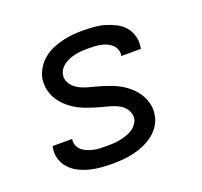

<svg xmlns="http://www.w3.org/2000/svg" viewBox="-99 -640 798 760"><g transform="rotate(-20 300.0 -260.0)"><path d="M253 8Q228 8 204 6Q180 4 157 -2Q134 -8 113 -18.5Q92 -29 76.5 -46Q61 -63 54 -85.5Q47 -108 52 -133Q52 -135 52 -136.5Q52 -138 53 -139H135Q135 -138 135 -137.5Q135 -137 135 -137Q133 -123 138 -111Q143 -99 152.5 -91Q162 -83 174.5 -78Q187 -73 199.5 -70Q212 -67 225.5 -66.5Q239 -66 253 -66Q266 -66 279.5 -66.5Q293 -67 306.5 -69.5Q320 -72 333.5 -76Q347 -80 359.5 -87Q372 -94 381.5 -105.5Q391 -117 394 -130Q396 -147 389 -161.5Q382 -176 370.5 -185.5Q359 -195 344 -201Q329 -207 314 -211Q299 -215 283.5 -219Q268 -223 253 -228Q238 -233 223.5 -238.5Q209 -244 195 -251.5Q181 -259 169 -268Q157 -277 146 -288Q135 -299 126.5 -312Q118 -325 112.5 -339.5Q107 -354 105.5 -370Q104 -386 106 -403Q110 -424 122 -444.5Q134 -465 152 -480Q170 -495 191 -504Q212 -513 234 -518.5Q256 -524 277.5 -526Q299 -528 321 -528Q345 -528 368.5 -526Q392 -524 414 -517.5Q436 -511 456.5 -500.5Q477 -490 491.5 -473Q506 -456 512 -433.5Q518 -411 514 -387Q514 -386 513.5 -384Q513 -382 513 -381H430Q430 -382 430 -382.5Q430 -383 431 -384Q433 -397 428.5 -408.5Q424 -420 415 -428.5Q406 -437 395 -442Q384 -447 371.5 -449.5Q359 -452 346.5 -453Q334 -454 321 -454Q308 -454 295 -453.5Q282 -453 269 -450.5Q256 -448 243.5 -444Q231 -440 219 -432.5Q207 -425 198.5 -414Q190 -403 188 -390Q185 -374 192 -359.5Q199 -345 211 -335Q223 -325 237.5 -319Q252 -313 267 -309Q282 -305 297.5 -301Q313 -297 328 -292Q343 -287 357.5 -281.5Q372 -276 386 -268.5Q400 -261 412 -252Q424 -243 435 -232Q446 -221 454.5 -208Q463 -195 468.5 -180.5Q474 -166 476 -150Q478 -134 475 -118Q472 -95 459 -74.5Q446 -54 427 -39.5Q408 -25 386 -15.5Q364 -6 342 -1Q320 4 297.5 6Q275 8 253 8Z"/></g></svg>

Font: Iosevka SS04 Extended Oblique
Style: Regular
Weight: 400
Width: 7
Italic angle: -9°
Monospace: yes
Designer: Belleve Invis
Foundry: Belleve Invis
Version: Version 19.0.0; ttfautohint (v1.8.4)